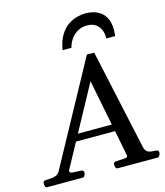

<svg xmlns="http://www.w3.org/2000/svg" viewBox="-181 -1044 987 1146"><g transform="rotate(-15 312.0 -471.5)"><path d="M475.1 -64.5 380.4 -543.9 119.6 -64.5Q118.7 -62.5 118.4 -60.8Q118.2 -59.1 118.2 -57.6Q118.2 -46.4 138.9 -45.4Q159.7 -44.4 189 -43Q198.2 -42 201.2 -37.4Q204.1 -32.7 204.6 -24.9Q204.1 -19.5 199.5 -9.8Q194.8 0 186.5 0H-34.7Q-42.5 0 -45.2 -9.8Q-47.9 -19.5 -47.4 -24.9Q-47.4 -36.1 -43.7 -39.1Q-40 -42 -29.8 -43Q-17.6 -44.4 -0.2 -44.7Q17.1 -44.9 33.9 -52Q50.8 -59.1 61 -80.6L400.4 -703.1H445.8L581.1 -80.6Q586.9 -59.1 599.9 -52Q612.8 -44.9 627 -44.7Q641.1 -44.4 650.4 -43Q660.2 -41.5 663.8 -38.8Q667.5 -36.1 667.5 -24.9Q667 -19.5 662.4 -9.8Q657.7 0 649.4 0H402.3Q394 0 390.4 -9.8Q386.7 -19.5 387.2 -24.9Q386.2 -41 403.8 -43Q434.6 -44.9 455.3 -45.7Q476.1 -46.4 476.1 -59.1Q476.1 -60.5 475.1 -64.5ZM189 -218.3 201.7 -261.2H468.3L475.1 -218.3ZM456.1 -943.4Q476.1 -943.4 499.8 -938Q523.4 -932.6 545.2 -918Q566.9 -903.3 580.8 -875.5Q594.7 -847.7 594.7 -802.7Q594.7 -794.4 594 -785.2Q593.3 -775.9 592.3 -766.1H537.1Q537.6 -768.6 537.6 -771Q537.6 -773.4 537.6 -775.4Q537.6 -798.3 528.3 -820.3Q519 -842.3 498.8 -856.7Q478.5 -871.1 445.3 -871.1Q410.2 -871.1 384.3 -854.7Q358.4 -838.4 342.8 -814.2Q327.1 -790 322.3 -766.1H267.1Q276.9 -823.2 299.1 -858.4Q321.3 -893.6 349.6 -911.9Q377.9 -930.2 406.2 -936.8Q434.6 -943.4 456.1 -943.4Z"/></g></svg>

Font: Gelasio
Style: Italic
Weight: 400
Italic angle: -8.5°
Designer: Eben Sorkin
Foundry: Eben Sorkin
Version: Version 1.008